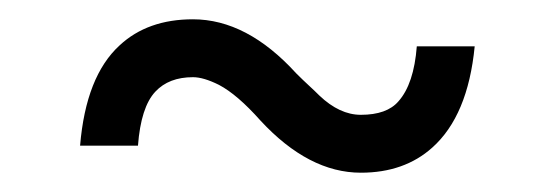

<svg xmlns="http://www.w3.org/2000/svg" viewBox="-20 -416 574 199"><path d="M180 -396Q133 -396 104 -369Q69 -337 63 -265H123Q126 -305 141 -321Q155 -336 180 -336Q191 -336 207 -328Q226 -318 250 -291Q300 -237 354 -237Q399 -237 428 -263Q465 -296 472 -368H412Q409 -329 393 -311Q381 -297 354 -297Q332 -297 311 -317Q306 -322 300 -327.5Q294 -333 287 -340Q236 -396 180 -396Z"/></svg>

Font: Unageo Variable
Style: Regular
Weight: 300
Designer: Richard Sepsi
Foundry: Richard Sepsi
Version: Version 2.200